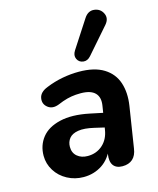

<svg xmlns="http://www.w3.org/2000/svg" viewBox="-117 -860 783 952"><g transform="rotate(-15 274.5 -384.0)"><path d="M28.4 -142.4Q28.4 -196 59.5 -235.4Q90.6 -274.8 152.9 -289.5Q215.3 -304.3 303.4 -286L383 -269.4L371.2 -197L307.3 -211.8Q257.9 -223.5 226.3 -218.3Q194.7 -213.1 180.2 -195.1Q165.7 -177 165.7 -151.5Q165.7 -120.7 186.7 -103Q207.7 -85.2 240.4 -85.2Q285.3 -85.2 316.8 -113.2Q348.2 -141.1 355.6 -188.6L374.4 -306.4Q381.7 -349.1 359.5 -372Q337.2 -395 285.3 -395Q259.9 -395 238.2 -391.4Q216.4 -387.8 192.4 -379.4Q183 -376.4 166.5 -369.2Q132.2 -355.8 108.8 -374.3Q85.5 -392.7 90.8 -422.4Q96.1 -452.1 135.8 -467.5Q176.7 -484.3 219.7 -492.4Q262.7 -500.4 304.1 -500.4Q383.8 -500.4 431.8 -470.7Q479.7 -441 496.7 -389.4Q513.7 -337.9 503.5 -271.9L470.6 -62Q465.7 -26.9 446 -9.2Q426.2 8.4 393.6 8.4Q361.9 8.4 347.2 -11.2Q332.6 -30.9 338.6 -69.4L347.6 -125.6L353.2 -101.5Q331.7 -45.2 289.5 -17.4Q247.2 10.4 194 10.4Q149.2 10.4 110.9 -10.1Q72.6 -30.6 50.5 -66Q28.4 -101.4 28.4 -142.4ZM314.1 -607.6 405.8 -748.8Q426.4 -780.9 457.9 -777.2Q489.4 -773.5 502.6 -745.7Q515.8 -717.9 492.2 -690.7L378.3 -560.2Q361.2 -540.6 339.5 -543.5Q317.7 -546.4 308.7 -565.8Q299.7 -585.1 314.1 -607.6Z"/></g></svg>

Font: SN Pro Thin
Style: Italic
Weight: 200
Italic angle: -9°
Designer: Tobias Whetton
Foundry: Supernotes
Version: Version 1.003;Glyphs 3.3 (3324)